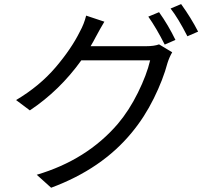

<svg xmlns="http://www.w3.org/2000/svg" viewBox="-20 -839 1017 926"><path d="M747.1 -780.3Q791 -718.8 826.2 -646.5L774.4 -624Q734.4 -703.1 695.3 -758.8ZM57.6 -356.4Q170.9 -423.8 247.6 -513.7Q324.2 -603.5 365.2 -686.5Q385.7 -723.6 395.5 -763.7L483.4 -734.4Q463.9 -702.1 440.4 -658.2Q431.6 -640.6 417 -616.2H684.6Q723.6 -616.2 747.1 -625L810.5 -586.9Q796.9 -563.5 788.1 -536.1Q766.6 -455.1 721.7 -364.3Q676.8 -273.4 615.2 -199.2Q471.7 -24.4 226.6 66.4L157.2 3.9Q398.4 -67.4 547.9 -241.2Q602.5 -305.7 645 -391.6Q687.5 -477.5 704.1 -547.9H372.1Q267.6 -402.3 124 -306.6ZM802.7 -797.9 853.5 -819.3Q901.4 -752.9 935.5 -686.5L883.8 -664.1Q838.9 -752 802.7 -797.9Z"/></svg>

Font: Min Sans
Style: Regular
Weight: 400
Designer: Jinseong-Kim, NotoSansCJK, Nunito
Foundry: Jinseong-Kim
Version: Version 1.400;Glyphs 3.1.2 (3151)